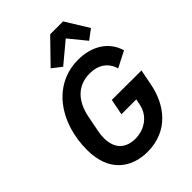

<svg xmlns="http://www.w3.org/2000/svg" viewBox="-269 -1074 1212 1212"><g transform="rotate(-45 337.0 -468.0)"><path d="M408 -948 258 -794 321 -745 459 -860 553 -745 618 -794 523 -948ZM633 -272 654 -379 390 -380 369 -273H502L493 -231C476 -151 405 -101 322 -101C239 -101 184 -148 184 -245C184 -263 186 -284 190 -303L211 -410C234 -525 300 -597 410 -597C487 -597 540 -559 559 -492L666 -547C636 -651 541 -710 419 -710C198 -710 56 -514 56 -267C56 -68 179 12 318 12C505 12 604 -123 633 -272Z"/></g></svg>

Font: Braiins Sans SemiBold
Style: Italic
Weight: 600
Italic angle: -11.31°
Designer: Mike Abbink, Paul van der Laan, Pieter van Rosmalen, Jiri Chlebus, Lubos Buracinsky
Foundry: Bold Monday, Sudetype
Version: Version 1.000;hotconv 1.0.109;makeotfexe 2.5.65596